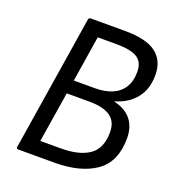

<svg xmlns="http://www.w3.org/2000/svg" viewBox="-121 -753 779 850"><g transform="rotate(20 268.0 -327.5)"><path d="M59 0Q50 0 51 -9L152 -646Q154 -655 162 -655H324Q424 -655 470.5 -620Q517 -585 517 -517Q517 -449 481.5 -406Q446 -363 386 -346V-345Q441 -332 468 -298Q495 -264 495 -211Q495 -100 423.5 -50Q352 0 229 0ZM138 -69H235Q321 -69 368 -101.5Q415 -134 415 -211Q415 -260 382 -283.5Q349 -307 281 -307H176ZM186 -371H285Q331 -371 365 -385Q399 -399 418 -428.5Q437 -458 437 -503Q437 -548 407 -567.5Q377 -587 307 -587H220Z"/></g></svg>

Font: Sofia Sans Semi Condensed
Style: Italic
Weight: 400
Italic angle: -9°
Designer: Botio Nikoltchev, Ani Petrova
Foundry: lettersoup
Version: Version 4.101